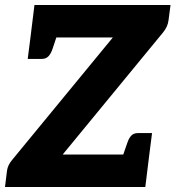

<svg xmlns="http://www.w3.org/2000/svg" viewBox="-21 -749 703 769"><path d="M-1 0 7 -65Q10 -88 28 -109L431 -599H101L117 -729H662L654 -668Q651 -642 632 -619L230 -130H577L561 0ZM465 -108 489 -177Q495 -195 504.5 -205.5Q514 -216 532 -216H588L577 -130ZM212 -621 189 -552Q183 -534 173 -523.5Q163 -513 146 -513H90L101 -599Z"/></svg>

Font: Aleo Black
Style: Italic
Weight: 900
Italic angle: -7°
Designer: Alessio Laiso
Foundry: Alessio Laiso
Version: Version 2.001;gftools[0.9.29]